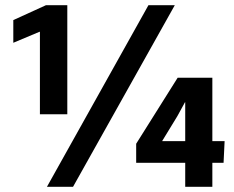

<svg xmlns="http://www.w3.org/2000/svg" viewBox="-20 -716 897 736"><path d="M133 -594H131L31 -552V-639L156 -696H238V-278H133ZM650 -696 260 0H160L549 -696ZM690 0V-256V-324H689L660 -271L602 -176V-175H841L837 -92H502V-165L661 -418H794V0Z"/></svg>

Font: Murecho Thin SemiBold
Style: Regular
Weight: 600
Version: Version 1.010